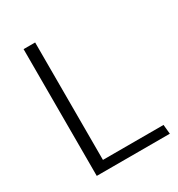

<svg xmlns="http://www.w3.org/2000/svg" viewBox="-164 -786 825 892"><g transform="rotate(-30 248.5 -340.0)"><path d="M482 -50H157V-680H95V0H487Z"/></g></svg>

Font: Catamaran Light
Style: Regular
Weight: 300
Designer: Pria Ravichandran
Version: Version 2.000